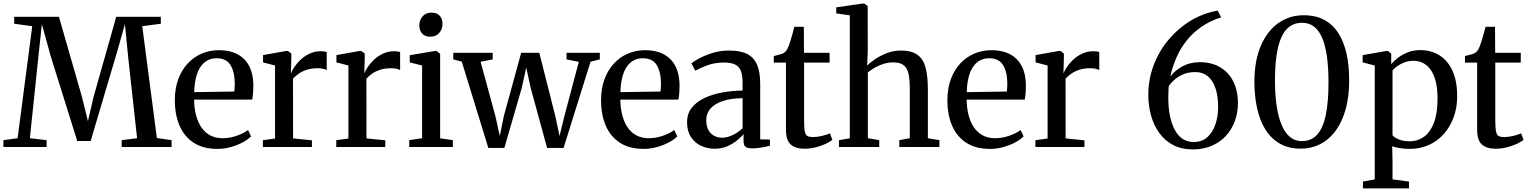

<svg xmlns="http://www.w3.org/2000/svg" viewBox="-20 -839 8726 1096"><path d="M80.5 -50 164 -689.5 61 -703.5V-743H316.5L447.5 -287L482 -147.5L514.5 -287.5L643.5 -743H898V-703.5L792 -689.5L875.5 -51L959.5 -39V0H674.5V-39L762.5 -50L712 -509.5L693 -701L649 -545L497.5 -34H421L271 -513L219 -701L198.5 -509.5L150.5 -50L246 -39V0H-0.5V-39Z M1221 11Q1140 11 1086 -24Q1032 -59 1005 -121.5Q978 -184 978 -267Q978 -333 997.2 -385.8Q1016.5 -438.5 1050.8 -475.8Q1085 -513 1130.8 -532.8Q1176.5 -552.5 1229.5 -552.5Q1321 -552.5 1372.2 -502.8Q1423.5 -453 1426 -358.5Q1426 -328.5 1424.5 -307.2Q1423 -286 1419.5 -270.5H1088Q1088.5 -223 1098.8 -182.8Q1109 -142.5 1129 -112.8Q1149 -83 1179.5 -66.5Q1210 -50 1250.5 -50Q1291.5 -50 1332.5 -64.5Q1373.5 -79 1396 -97L1413 -60.5Q1395.5 -42.5 1365.2 -26.2Q1335 -10 1297.5 0.5Q1260 11 1221 11ZM1088.5 -313 1317.5 -316.5Q1319 -326.5 1319.5 -338.8Q1320 -351 1320 -361.5Q1320 -427 1296.2 -466.8Q1272.5 -506.5 1216.5 -506.5Q1188.5 -506.5 1165.5 -494.8Q1142.5 -483 1125.8 -459.2Q1109 -435.5 1099.5 -399Q1090 -362.5 1088.5 -313Z M1480.5 0V-38.5L1550 -48.5V-465L1481.5 -483V-524.5L1613.5 -548H1624L1643 -533V-508.5L1640.5 -421.5L1642.5 -424Q1646.5 -435 1659.5 -455.2Q1672.5 -475.5 1694.2 -496.5Q1716 -517.5 1745.5 -532Q1775 -546.5 1811.5 -546.5Q1824.5 -546.5 1832.2 -545.2Q1840 -544 1845 -542V-439Q1839.5 -442.5 1826.5 -446Q1813.5 -449.5 1794 -449.5Q1758.5 -449.5 1732 -441Q1705.5 -432.5 1686 -419Q1666.5 -405.5 1652.5 -390L1653 -49L1760.5 -38V0Z M1899.5 0V-38.5L1969 -48.5V-465L1900.5 -483V-524.5L2032.5 -548H2043L2062 -533V-508.5L2059.5 -421.5L2061.5 -424Q2065.5 -435 2078.5 -455.2Q2091.5 -475.5 2113.2 -496.5Q2135 -517.5 2164.5 -532Q2194 -546.5 2230.5 -546.5Q2243.5 -546.5 2251.2 -545.2Q2259 -544 2264 -542V-439Q2258.5 -442.5 2245.5 -446Q2232.5 -449.5 2213 -449.5Q2177.5 -449.5 2151 -441Q2124.5 -432.5 2105 -419Q2085.5 -405.5 2071.5 -390L2072 -49L2179.5 -38V0Z M2316 0V-39L2389.5 -50V-465L2319 -483V-524L2463.5 -548H2472L2492.5 -532V-49.5L2565 -39V0ZM2435.5 -629.5Q2406 -629.5 2389.8 -647.5Q2373.5 -665.5 2373.5 -693.5Q2373.5 -723.5 2391.8 -745.2Q2410 -767 2443 -767H2444Q2473.5 -767 2489.8 -749.2Q2506 -731.5 2506 -703.5Q2506 -673.5 2487.8 -651.5Q2469.5 -629.5 2436.5 -629.5Z M2567.5 -500V-537.5H2792.5V-500L2723.5 -486.5L2808.5 -173.5L2833 -63L2856.5 -178L2955 -537.5H3058.5L3150.5 -174L3174 -62.5L3202 -177.5L3284 -486L3214 -500V-537.5H3404V-500L3351 -486.5L3197 5.5H3103L3009.5 -336L2984 -453.5L2958 -336L2859 5.5H2767.5L2616 -487Z M3654 11Q3573 11 3519 -24Q3465 -59 3438 -121.5Q3411 -184 3411 -267Q3411 -333 3430.2 -385.8Q3449.5 -438.5 3483.8 -475.8Q3518 -513 3563.8 -532.8Q3609.5 -552.5 3662.5 -552.5Q3754 -552.5 3805.2 -502.8Q3856.5 -453 3859 -358.5Q3859 -328.5 3857.5 -307.2Q3856 -286 3852.5 -270.5H3521Q3521.5 -223 3531.8 -182.8Q3542 -142.5 3562 -112.8Q3582 -83 3612.5 -66.5Q3643 -50 3683.5 -50Q3724.5 -50 3765.5 -64.5Q3806.5 -79 3829 -97L3846 -60.5Q3828.5 -42.5 3798.2 -26.2Q3768 -10 3730.5 0.5Q3693 11 3654 11ZM3521.5 -313 3750.5 -316.5Q3752 -326.5 3752.5 -338.8Q3753 -351 3753 -361.5Q3753 -427 3729.2 -466.8Q3705.5 -506.5 3649.5 -506.5Q3621.5 -506.5 3598.5 -494.8Q3575.5 -483 3558.8 -459.2Q3542 -435.5 3532.5 -399Q3523 -362.5 3521.5 -313Z M4059.5 10Q4018 10 3982.2 -6.5Q3946.5 -23 3924.2 -56.8Q3902 -90.5 3902 -141.5Q3902 -190.5 3929.5 -224.8Q3957 -259 4002.8 -280.2Q4048.5 -301.5 4104.8 -311.5Q4161 -321.5 4219 -322V-364Q4219 -405.5 4210 -431.5Q4201 -457.5 4178.2 -469.8Q4155.5 -482 4113.5 -482Q4059 -482 4016.5 -465.8Q3974 -449.5 3948.5 -435.5L3927 -477.5Q3939.5 -488.5 3971.5 -505.8Q4003.5 -523 4047.5 -536.8Q4091.5 -550.5 4141.5 -550.5Q4207 -550.5 4245.8 -530.5Q4284.5 -510.5 4302 -468.5Q4319.5 -426.5 4319.5 -361V-43.5L4375 -42.5V-7Q4364 -4 4347 -0.5Q4330 3 4311.2 5.5Q4292.5 8 4275 8Q4248.5 8 4236.5 -0.2Q4224.5 -8.5 4224.5 -36V-73.5Q4213.5 -59.5 4190.2 -39.8Q4167 -20 4134 -5Q4101 10 4059.5 10ZM4102 -53Q4131 -53 4162.8 -68.2Q4194.5 -83.5 4219 -107V-278.5Q4152 -278 4105.5 -262.2Q4059 -246.5 4035.2 -218.8Q4011.5 -191 4011.5 -154Q4011.5 -120 4023.5 -97.5Q4035.5 -75 4056 -64Q4076.5 -53 4102 -53Z M4571.5 10Q4521.5 10 4494 -13.8Q4466.5 -37.5 4466.5 -99V-481.5H4397V-519Q4405.5 -521.5 4417 -524.2Q4428.5 -527 4439 -530.2Q4449.5 -533.5 4454.5 -537Q4461 -541.5 4465.8 -546.8Q4470.5 -552 4474.2 -559.2Q4478 -566.5 4482 -576Q4486.5 -587.5 4492.8 -608.2Q4499 -629 4505 -650.2Q4511 -671.5 4514.5 -686H4568.5L4569.5 -537.5H4715.5V-481.5H4570V-154.5Q4570 -110 4574.2 -89Q4578.5 -68 4589.5 -62.2Q4600.5 -56.5 4621.5 -56.5Q4645 -56.5 4673.8 -63.5Q4702.5 -70.5 4717.5 -78L4731.5 -40.5Q4717 -29 4691.8 -17.2Q4666.5 -5.5 4635.2 2.2Q4604 10 4571.5 10Z M4831 -49.5V-751.5L4753.5 -762.5V-797L4905 -819H4913.5L4933 -805L4933.5 -548L4930 -464.5Q4948 -483 4978 -503Q5008 -523 5045.5 -536.8Q5083 -550.5 5122.5 -550.5Q5183.5 -550.5 5217 -526.2Q5250.5 -502 5263.5 -453.2Q5276.5 -404.5 5276.5 -330.5V-50L5342.5 -39V0H5113.5V-39L5173.5 -50V-330Q5173.5 -381 5166.8 -415Q5160 -449 5139.5 -466Q5119 -483 5078 -483Q5051 -483 5025.2 -475Q4999.5 -467 4976.2 -454Q4953 -441 4934 -426V-50L4999 -39V0H4769V-39Z M5631 11Q5550 11 5496 -24Q5442 -59 5415 -121.5Q5388 -184 5388 -267Q5388 -333 5407.2 -385.8Q5426.5 -438.5 5460.8 -475.8Q5495 -513 5540.8 -532.8Q5586.5 -552.5 5639.5 -552.5Q5731 -552.5 5782.2 -502.8Q5833.5 -453 5836 -358.5Q5836 -328.5 5834.5 -307.2Q5833 -286 5829.5 -270.5H5498Q5498.5 -223 5508.8 -182.8Q5519 -142.5 5539 -112.8Q5559 -83 5589.5 -66.5Q5620 -50 5660.5 -50Q5701.5 -50 5742.5 -64.5Q5783.5 -79 5806 -97L5823 -60.5Q5805.5 -42.5 5775.2 -26.2Q5745 -10 5707.5 0.5Q5670 11 5631 11ZM5498.5 -313 5727.5 -316.5Q5729 -326.5 5729.5 -338.8Q5730 -351 5730 -361.5Q5730 -427 5706.2 -466.8Q5682.5 -506.5 5626.5 -506.5Q5598.5 -506.5 5575.5 -494.8Q5552.5 -483 5535.8 -459.2Q5519 -435.5 5509.5 -399Q5500 -362.5 5498.5 -313Z M5890.5 0V-38.5L5960 -48.5V-465L5891.5 -483V-524.5L6023.5 -548H6034L6053 -533V-508.5L6050.5 -421.5L6052.5 -424Q6056.5 -435 6069.5 -455.2Q6082.5 -475.5 6104.2 -496.5Q6126 -517.5 6155.5 -532Q6185 -546.5 6221.5 -546.5Q6234.5 -546.5 6242.2 -545.2Q6250 -544 6255 -542V-439Q6249.5 -442.5 6236.5 -446Q6223.5 -449.5 6204 -449.5Q6168.5 -449.5 6142 -441Q6115.5 -432.5 6096 -419Q6076.5 -405.5 6062.5 -390L6063 -49L6170.5 -38V0Z M6788 14Q6725 14 6677.5 -10.8Q6630 -35.5 6598.2 -79Q6566.5 -122.5 6550.8 -178.8Q6535 -235 6535 -298Q6535 -386 6565.2 -466.2Q6595.5 -546.5 6649.8 -611.5Q6704 -676.5 6775.8 -720.2Q6847.5 -764 6931 -778.5L6950.5 -740Q6885 -719 6835.8 -684.2Q6786.5 -649.5 6751.8 -605Q6717 -560.5 6694.8 -508.8Q6672.5 -457 6660.5 -402Q6687 -437.5 6730.5 -460.8Q6774 -484 6828.5 -484Q6896.5 -484 6945.2 -455Q6994 -426 7020.2 -373.5Q7046.5 -321 7046.5 -250Q7046.5 -196 7029 -148Q7011.5 -100 6978 -63.5Q6944.5 -27 6896.5 -6.5Q6848.5 14 6788 14ZM6804.5 -427.5Q6764 -428 6733.5 -414.5Q6703 -401 6682.5 -382.5Q6662 -364 6651.5 -347.5Q6651 -338.5 6650 -321.5Q6649 -304.5 6649 -275Q6649 -239.5 6653.8 -204.2Q6658.5 -169 6669 -137.5Q6679.5 -106 6696.2 -81.2Q6713 -56.5 6737 -42.5Q6761 -28.5 6793.5 -28.5Q6842 -28.5 6872.8 -56.8Q6903.5 -85 6918.5 -130.5Q6933.5 -176 6933.5 -227.5Q6933.5 -291 6918.2 -335.8Q6903 -380.5 6874.2 -404Q6845.5 -427.5 6804.5 -427.5Z M7404 9.5Q7335.5 9.5 7285.5 -19.2Q7235.5 -48 7203.2 -99.8Q7171 -151.5 7155.8 -221.5Q7140.5 -291.5 7140.5 -373.5Q7141 -494.5 7177.8 -579Q7214.5 -663.5 7278 -707.8Q7341.5 -752 7421.5 -752Q7490.5 -752 7539.8 -725.2Q7589 -698.5 7620.5 -648.8Q7652 -599 7667 -530Q7682 -461 7681.5 -377Q7681 -257.5 7646.5 -170.8Q7612 -84 7549.8 -37.2Q7487.5 9.5 7404 9.5ZM7410.5 -33.5Q7466.5 -33.5 7500 -71.8Q7533.5 -110 7548.5 -184.5Q7563.5 -259 7563.5 -368.5Q7563.5 -451 7554.8 -514.5Q7546 -578 7528 -621.2Q7510 -664.5 7481.2 -686.8Q7452.5 -709 7413 -709Q7372 -709 7342.8 -688.5Q7313.5 -668 7295 -627Q7276.5 -586 7267.2 -524.2Q7258 -462.5 7258 -379.5Q7258 -301.5 7267 -238Q7276 -174.5 7294.8 -128.8Q7313.5 -83 7342.2 -58.2Q7371 -33.5 7410.5 -33.5Z M7760 236.5V197.5L7827.5 185V-465L7758.5 -483V-524.5L7894.5 -548H7903L7921.5 -532.5V-473Q7935 -489.5 7958.5 -508Q7982 -526.5 8014.8 -539.8Q8047.5 -553 8088 -553Q8146.5 -553 8194.2 -524.8Q8242 -496.5 8270 -438Q8298 -379.5 8298 -289Q8298 -225.5 8278.5 -171Q8259 -116.5 8223 -75.5Q8187 -34.5 8137 -11.8Q8087 11 8026 11Q7998 11 7970.2 6.5Q7942.5 2 7927 -4L7929 79V185L8023 197.5V236.5ZM8025.5 -32.5Q8073 -32.5 8109 -58.8Q8145 -85 8165.5 -138.8Q8186 -192.5 8186 -276Q8186 -333.5 8175.5 -374.2Q8165 -415 8146.2 -441.2Q8127.5 -467.5 8102.5 -479.8Q8077.5 -492 8049.5 -492Q8021 -492 7997.2 -483Q7973.5 -474 7956 -461.2Q7938.5 -448.5 7929 -437.5V-67Q7937 -55 7963.2 -43.8Q7989.5 -32.5 8025.5 -32.5Z M8517 10Q8467 10 8439.5 -13.8Q8412 -37.5 8412 -99V-481.5H8342.5V-519Q8351 -521.5 8362.5 -524.2Q8374 -527 8384.5 -530.2Q8395 -533.5 8400 -537Q8406.5 -541.5 8411.2 -546.8Q8416 -552 8419.8 -559.2Q8423.5 -566.5 8427.5 -576Q8432 -587.5 8438.2 -608.2Q8444.5 -629 8450.5 -650.2Q8456.5 -671.5 8460 -686H8514L8515 -537.5H8661V-481.5H8515.5V-154.5Q8515.5 -110 8519.8 -89Q8524 -68 8535 -62.2Q8546 -56.5 8567 -56.5Q8590.5 -56.5 8619.2 -63.5Q8648 -70.5 8663 -78L8677 -40.5Q8662.5 -29 8637.2 -17.2Q8612 -5.5 8580.8 2.2Q8549.5 10 8517 10Z"/></svg>

Font: Merriweather 60pt
Style: Regular
Weight: 400
Version: Version 2.100